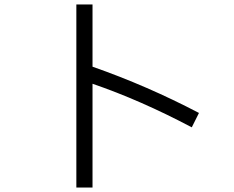

<svg xmlns="http://www.w3.org/2000/svg" viewBox="-20 -805 1040 855"><path d="M834 -238Q605 -359 392 -432V30H320V-785H392V-508Q635 -423 866 -302Z"/></svg>

Font: PlemolJP35 Console
Style: Regular
Weight: 400
Version: v2.0.3; ttfautohint (v1.8.4.7-5d5b-dirty) -l 6 -r 45 -G 200 